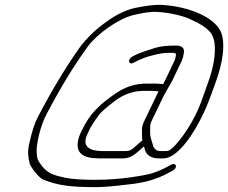

<svg xmlns="http://www.w3.org/2000/svg" viewBox="-20 -660 936 788"><path d="M692.4 -403 657 -329C654.4 -324 651.9 -319 649.6 -315C637.9 -316 626.2 -317 615.2 -317H583.2C539.2 -317 500.8 -306 464.5 -283C439.4 -267 415.7 -249 393.7 -230L372.1 -209C351.4 -188 332.3 -159 314.9 -123L308.5 -109C305.6 -103 303 -95 300.9 -85C288.8 -31 322.2 -10 386.2 -10H485.2C521.2 -10 540.4 -33 570.7 -59C571.3 -58 572.4 -55 573.1 -51C578.6 -24 599.2 -10 632.2 -10H650.2C724.2 -10 808.8 -167 840.9 -256C846.7 -271 854 -291 862.9 -316C893.5 -397 908 -484 885.2 -532C857.5 -590 754.5 -634 642.4 -640C615.7 -641 579.4 -637 532.2 -627C494.4 -618 457.7 -600 421.5 -574C372.7 -540 335 -503 307 -465C247.5 -381 190.1 -285 134 -177C121.7 -154 110 -117 98.9 -66C93 -38 95.1 -13 102.2 12C107.8 29 138.5 68 156.7 77C219.7 102 271.9 108 375.9 108C405.9 108 449.1 104 506.3 97C571.2 91 627.3 75 676.1 47L688 41C710.8 29 704.4 5 681.9 16L669.7 23C651.6 33 624.8 45 601.6 52C587.3 56 557.4 62 514.5 68C471.6 74 423.3 78 369.3 78C316.3 78 276.3 75 249.9 70C202 60 176.6 52 153.7 23C134.6 -2 131.9 -6 130.3 -39C129.2 -67 145.2 -143 169.8 -189C225.3 -295 282 -389 340.3 -469C379 -522 467.6 -584 527.1 -598C568.2 -608 601.8 -613 627.2 -611C677.2 -608 738.8 -594 769.4 -577C802 -563 827.6 -546 844.3 -526C851.5 -517 856.4 -504 860 -487C866.4 -441 857.4 -384 831 -313C822.1 -288 813.5 -264 804.9 -240C779.8 -170 724.6 -84 683.5 -49C676.6 -43 669.6 -40 663.6 -40H637.6C624.6 -40 616.5 -46 610 -57C605.7 -75 595 -95 596.3 -118C597.4 -134 592.5 -144 603.8 -167L653.4 -270L687 -329L713.7 -385C725 -408 730.5 -416 734.1 -440C739.1 -462 727.6 -473 701.6 -473C665.6 -473 637.6 -470 618.7 -464C585.2 -453 559.3 -447 523.3 -428C501.5 -416 507.6 -391 529.4 -403C540.3 -409 548.6 -413 554.2 -415L570.4 -422C576.1 -424 581.7 -426 588.3 -428C611.2 -434 638.1 -443 671.1 -443H691.1C696.1 -443 700.4 -441 701.8 -439C703.2 -437 700.8 -417 692.4 -403ZM338.5 -109 344.9 -123C354.2 -143 367.5 -163 383.2 -184C391.6 -198 414.9 -218 450.5 -245C487.3 -273 526.7 -287 568.7 -287H600.7C611.7 -287 622.4 -286 631.1 -285C627.5 -280 625.9 -275 623.4 -270L573.8 -167C565.7 -151 562.6 -138 562.8 -129C563.1 -111 561.6 -100 564.6 -84L559.3 -80L534.3 -58C522.5 -46 510.6 -40 498.6 -40H399.6C347.6 -40 314.7 -59 338.5 -109Z"/></svg>

Font: MewTooHand
Style: UltIta
Weight: 400
Designer: Mew Too, Robert Jablonski
Version: Version 0.77